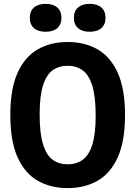

<svg xmlns="http://www.w3.org/2000/svg" viewBox="-20 -968 703 998"><path d="M331.7 9.7Q243 9.7 175.9 -28.7Q108.9 -67.2 71.2 -150.8Q33.6 -234.4 33.6 -370Q33.6 -505.6 71.2 -589.2Q108.9 -672.8 175.9 -711.3Q243 -749.7 331.7 -749.7Q420.5 -749.7 487.5 -711.3Q554.6 -672.8 592.2 -589.2Q629.9 -505.6 629.9 -370Q629.9 -234.4 592.2 -150.8Q554.6 -67.2 487.5 -28.7Q420.5 9.7 331.7 9.7ZM331.7 -113.9Q377.2 -113.9 409.8 -137.4Q442.3 -161 459.8 -216.1Q477.3 -271.3 477.3 -366.6Q477.3 -465.3 459.8 -521.9Q442.3 -578.5 409.8 -602.3Q377.2 -626.1 331.7 -626.1Q286.2 -626.1 253.7 -602.8Q221.1 -579.4 203.6 -524Q186.1 -468.7 186.1 -373.4Q186.1 -274.7 203.6 -218.1Q221.1 -161.5 253.7 -137.7Q286.2 -113.9 331.7 -113.9ZM446.3 -802.9Q407.5 -802.9 385.8 -821.7Q364 -840.6 364 -875.3Q364 -910.2 385.8 -929.1Q407.5 -948 446.3 -948Q485.1 -948 506.8 -929.1Q528.5 -910.2 528.5 -875.3Q528.5 -840.6 506.8 -821.7Q485.1 -802.9 446.3 -802.9ZM217.1 -802.9Q178.4 -802.9 156.6 -821.7Q134.9 -840.6 134.9 -875.3Q134.9 -910.2 156.6 -929.1Q178.4 -948 217.1 -948Q255.9 -948 277.7 -929.1Q299.4 -910.2 299.4 -875.3Q299.4 -840.6 277.7 -821.7Q255.9 -802.9 217.1 -802.9Z"/></svg>

Font: Encode Sans Condensed Thin
Style: Regular
Weight: 100
Width: 3
Designer: Multiple Designers
Foundry: Impallari Type
Version: Version 3.002